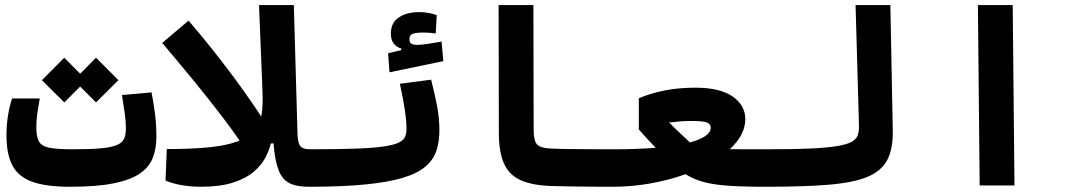

<svg xmlns="http://www.w3.org/2000/svg" viewBox="-20 -713 4142 738"><path d="M248.5 4.9Q158.7 4.9 105.2 -13.9Q51.8 -32.7 28.3 -75.9Q4.9 -119.1 4.9 -192.4Q4.9 -268.6 26.4 -334.5H132.8Q126.5 -298.8 123 -274.2Q119.6 -249.5 119.6 -223.1Q119.6 -187 129.9 -168.9Q140.1 -150.9 169.9 -145Q199.7 -139.2 258.3 -139.2Q326.2 -139.2 366.9 -142.8Q407.7 -146.5 428.7 -155.3Q449.7 -164.1 456.8 -179.4Q463.9 -194.8 463.9 -218.8Q463.9 -247.6 459.7 -275.4Q455.6 -303.2 448.7 -347.7L562.5 -357.9Q571.8 -309.1 576.4 -271Q581.1 -232.9 581.1 -187Q581.1 -141.6 567.1 -106Q553.2 -70.3 517.1 -45.7Q481 -21 416 -8.1Q351.1 4.9 248.5 4.9ZM349.1 -319.3 288.1 -380.4 227.1 -319.3 141.1 -404.8 227.1 -491.2 288.1 -429.7 349.1 -491.2 435.1 -404.8Z M944.8 -106.9Q895 -184.6 836.4 -261.5Q777.8 -338.4 718 -410.9Q658.2 -483.4 603.5 -547.9L704.6 -633.8Q791 -533.7 877 -418.2Q962.9 -302.7 1035.2 -185.1Z M751 4.9Q715.3 4.9 680.2 -1Q645 -6.8 616.2 -19L621.1 -140.1Q701.2 -140.1 763.7 -145Q826.2 -149.9 870.1 -162.1Q922.9 -177.2 949.2 -199.7Q975.6 -222.2 983.6 -261.5Q991.7 -300.8 988.8 -366.2L975.6 -693.4H1109.4L1123.5 -199.7Q1124.5 -166 1133.3 -152.6Q1142.1 -139.2 1171.9 -139.2Q1208.5 -139.2 1208.5 -75.7Q1208.5 -34.2 1196 -14.6Q1183.6 4.9 1166 4.9Q1119.1 4.9 1091.6 -9.5Q1064 -23.9 1050.3 -60.3Q1036.6 -96.7 1031.2 -162.1L1021 -161.6Q1015.1 -135.7 999.8 -106.7Q984.4 -77.6 954.6 -52.2Q924.8 -26.9 875.2 -11Q825.7 4.9 751 4.9Z M1166 4.9Q1151.9 4.9 1144.8 -13.2Q1137.7 -31.2 1137.7 -75.7Q1137.7 -115.2 1148.7 -127.2Q1159.7 -139.2 1171.9 -139.2Q1276.4 -139.2 1344.5 -141.6Q1412.6 -144 1452.6 -149.7Q1492.7 -155.3 1512 -164.6Q1531.2 -173.8 1536.9 -187Q1542.5 -200.2 1542.5 -218.3Q1542.5 -247.6 1536.1 -290Q1529.8 -332.5 1517.1 -391.1L1637.2 -406.7Q1652.3 -347.2 1660.6 -302.2Q1668.9 -257.3 1668.9 -211.4Q1668.9 -168.5 1657.5 -133.8Q1646 -99.1 1615.7 -73Q1585.4 -46.9 1529.1 -29.8Q1472.7 -12.7 1383.8 -3.9Q1294.9 4.9 1166 4.9ZM1477.1 -435.1 1471.7 -508.3 1522.5 -520.5V-526.4Q1482.4 -538.6 1482.4 -584Q1482.4 -626 1513.2 -646.2Q1543.9 -666.5 1591.8 -666.5Q1608.9 -666.5 1627.7 -663.1Q1646.5 -659.7 1658.7 -654.8L1654.8 -584.5Q1628.4 -587.9 1608.9 -587.9Q1580.6 -587.9 1567.1 -583.3Q1553.7 -578.6 1553.7 -563Q1553.7 -549.3 1561.3 -544.9Q1568.8 -540.5 1585 -540.5Q1600.6 -540.5 1627.9 -544.9Q1655.3 -549.3 1677.2 -553.2L1684.1 -478Z M2337.9 4.9Q2304.7 4.9 2262.9 4.6Q2221.2 4.4 2178.5 3.7Q2135.7 2.9 2099.6 2Q2024.4 -0.5 1980.2 -21Q1936 -41.5 1917 -84.7Q1897.9 -127.9 1897.5 -198.2L1896.5 -693.4H2030.3L2031.2 -215.3Q2031.2 -171.4 2044.4 -157.7Q2057.6 -144 2095.7 -142.1Q2128.4 -140.6 2171.6 -140.1Q2214.8 -139.6 2260 -139.4Q2305.2 -139.2 2343.8 -139.2Q2360.8 -139.2 2369.4 -117.7Q2377.9 -96.2 2377.9 -63.5Q2377.9 -38.6 2368.7 -16.8Q2359.4 4.9 2337.9 4.9Z M2335.9 4.9 2343.8 -139.2Q2382.3 -139.2 2422.4 -140.6Q2462.4 -142.1 2500.5 -145Q2468.8 -177.2 2435.5 -215.3V-335.4Q2478 -353.5 2532.2 -364.7Q2586.4 -376 2653.3 -376Q2746.6 -376 2795.7 -342.3Q2844.7 -308.6 2844.7 -254.9Q2844.7 -223.6 2829.1 -194.6Q2813.5 -165.5 2785.2 -139.6Q2813 -139.2 2848.9 -139.2Q2884.8 -139.2 2930.7 -139.2Q2969.2 -139.2 2978.8 -120.8Q2988.3 -102.5 2988.3 -67.9Q2988.3 -26.4 2975.3 -10.7Q2962.4 4.9 2922.9 4.9Q2834.5 4.9 2777.3 0.7Q2720.2 -3.4 2682.9 -13.9Q2645.5 -24.4 2615.2 -43.5Q2551.3 -20.5 2479.2 -7.8Q2407.2 4.9 2335.9 4.9ZM2631.8 -165.5Q2668.5 -175.3 2690.2 -189.5Q2711.9 -203.6 2711.9 -223.1Q2711.9 -234.9 2698.7 -241.5Q2685.5 -248 2637.7 -248Q2615.2 -248 2593.5 -246.3Q2571.8 -244.6 2551.8 -242.2Q2578.6 -215.3 2594.5 -200.7Q2610.4 -186 2630.4 -167Q2631.3 -166 2631.8 -165.5Z M2923.8 4.9Q2909.7 4.9 2902.6 -12.5Q2895.5 -29.8 2895.5 -70.8Q2895.5 -110.4 2905.3 -124.8Q2915 -139.2 2929.7 -139.2Q3028.8 -139.2 3093.8 -142.1Q3158.7 -145 3197 -151.4Q3235.4 -157.7 3253.7 -168Q3272 -178.2 3277.1 -193.6Q3282.2 -209 3281.7 -229.5L3268.6 -693.4H3402.3L3411.6 -213.4Q3413.1 -141.6 3390.4 -98.1Q3367.7 -54.7 3312.5 -32.5Q3257.3 -10.3 3162.4 -2.7Q3067.4 4.9 2923.8 4.9Z M3745.6 0 3738.8 -693.4H3872.6L3879.4 0Z"/></svg>

Font: Cascadia Mono
Style: Bold
Weight: 700
Monospace: yes
Designer: Aaron Bell
Foundry: Saja Typeworks
Version: Version 2404.023; ttfautohint (v1.8.4)